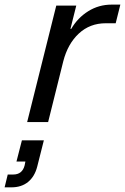

<svg xmlns="http://www.w3.org/2000/svg" viewBox="-94 -524 537 824"><path d="M22.5 0 147.5 -500H233.3L208.3 -400H211.7Q239.2 -447.5 284.6 -475.8Q330 -504.2 385 -504.2H422.5L402.5 -424.2H360Q291.7 -424.2 244.2 -380Q196.7 -335.8 177.5 -260.8L112.5 0ZM-74.2 280 -60.8 225H-37.5Q1.7 225 11.7 185.8L15 169.2H-23.3L0 78.3H94.2L65.8 190.8Q55 233.3 26.7 256.7Q-1.7 280 -45 280Z"/></svg>

Font: Funnel Sans
Style: Italic
Weight: 400
Italic angle: -14.036°
Version: Version 1.000; Beta; Release 5; Build 24; ttfautohint (v1.8.